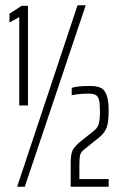

<svg xmlns="http://www.w3.org/2000/svg" viewBox="-20 -708 452 728"><path d="M53 -308V-643L16 -623V-656L62 -686H86V-308ZM45 0 274 -688H305L74 0ZM282 -169 336 -212Q350 -223 354.5 -238.5Q359 -254 359 -284Q359 -314 355.5 -328.5Q352 -343 342.5 -348Q333 -353 315 -353Q283 -353 252 -347V-375Q274 -382 321 -382Q345 -382 360 -376Q375 -370 383.5 -349.5Q392 -329 392 -289Q392 -245 384.5 -224.5Q377 -204 356 -187L300 -142Q288 -133 284.5 -122.5Q281 -112 281 -85V-29H392V0H248V-89Q248 -121 254.5 -136Q261 -151 282 -169Z"/></svg>

Font: Saira Ultra Condensed ExLight
Style: Regular
Weight: 200
Width: 1
Designer: Hector Gatti with collaboration of the Omnibus-Type team
Foundry: Omnibus-Type
Version: Version 1.001; ttfautohint (v1.8)